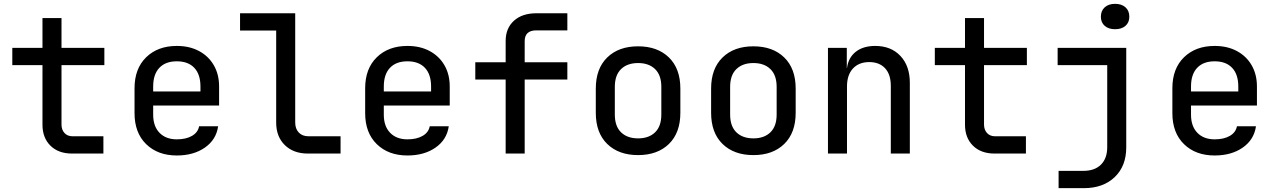

<svg xmlns="http://www.w3.org/2000/svg" viewBox="-20 -799 6640 999"><path d="M355 0Q284 0 242.5 -41Q201 -82 201 -150V-460H44V-550H201V-705H300V-550H523V-460H300V-151Q300 -124 315.5 -107Q331 -90 357 -90H518V0Z M900 10Q801 10 740.5 -49Q680 -108 680 -210V-340Q680 -442 740.5 -501Q801 -560 900 -560Q966 -560 1015.5 -533.5Q1065 -507 1092.5 -459.5Q1120 -412 1120 -349V-250H777V-202Q777 -142 810 -108Q843 -74 900 -74Q948 -74 979 -92Q1010 -110 1016 -142H1115Q1105 -72 1046 -31Q987 10 900 10ZM777 -349V-323H1023V-349Q1023 -412 991 -446Q959 -480 900 -480Q841 -480 809 -446Q777 -412 777 -349Z M1582 0Q1507 0 1462 -44Q1417 -88 1417 -161V-640H1229V-730H1516V-162Q1516 -129 1534.5 -109.5Q1553 -90 1585 -90H1752V0Z M2100 10Q2001 10 1940.5 -49Q1880 -108 1880 -210V-340Q1880 -442 1940.5 -501Q2001 -560 2100 -560Q2166 -560 2215.5 -533.5Q2265 -507 2292.5 -459.5Q2320 -412 2320 -349V-250H1977V-202Q1977 -142 2010 -108Q2043 -74 2100 -74Q2148 -74 2179 -92Q2210 -110 2216 -142H2315Q2305 -72 2246 -31Q2187 10 2100 10ZM1977 -349V-323H2223V-349Q2223 -412 2191 -446Q2159 -480 2100 -480Q2041 -480 2009 -446Q1977 -412 1977 -349Z M2611 0V-385H2453V-475H2611V-586Q2611 -652 2654 -691Q2697 -730 2771 -730H2932V-641H2771Q2710 -641 2710 -585V-475H2932V-385H2710V0Z M3300 8Q3199 8 3139.5 -50Q3080 -108 3080 -212V-338Q3080 -442 3139.5 -500Q3199 -558 3300 -558Q3401 -558 3460.5 -500Q3520 -442 3520 -338V-212Q3520 -108 3460.5 -50Q3401 8 3300 8ZM3300 -79Q3356 -79 3388.5 -110.5Q3421 -142 3421 -203V-347Q3421 -408 3388.5 -439.5Q3356 -471 3300 -471Q3244 -471 3211.5 -439.5Q3179 -408 3179 -347V-203Q3179 -142 3211.5 -110.5Q3244 -79 3300 -79Z M3900 8Q3799 8 3739.5 -50Q3680 -108 3680 -212V-338Q3680 -442 3739.5 -500Q3799 -558 3900 -558Q4001 -558 4060.5 -500Q4120 -442 4120 -338V-212Q4120 -108 4060.5 -50Q4001 8 3900 8ZM3900 -79Q3956 -79 3988.5 -110.5Q4021 -142 4021 -203V-347Q4021 -408 3988.5 -439.5Q3956 -471 3900 -471Q3844 -471 3811.5 -439.5Q3779 -408 3779 -347V-203Q3779 -142 3811.5 -110.5Q3844 -79 3900 -79Z M4288 0V-550H4386V-445H4387Q4394 -499 4432.5 -529.5Q4471 -560 4534 -560Q4616 -560 4665 -508Q4714 -456 4714 -368V0H4615V-352Q4615 -412 4585 -444Q4555 -476 4503 -476Q4449 -476 4418 -442.5Q4387 -409 4387 -349V0Z M5155 0Q5084 0 5042.5 -41Q5001 -82 5001 -150V-460H4844V-550H5001V-705H5100V-550H5323V-460H5100V-151Q5100 -124 5115.5 -107Q5131 -90 5157 -90H5318V0Z M5488 180V90H5617Q5676 90 5708.5 57.5Q5741 25 5741 -33V-460H5483V-550H5840V-32Q5840 65 5780 122.5Q5720 180 5619 180ZM5782 -647Q5748 -647 5728 -664.5Q5708 -682 5708 -712Q5708 -743 5728 -761Q5748 -779 5782 -779Q5816 -779 5836 -761Q5856 -743 5856 -712Q5856 -682 5836 -664.5Q5816 -647 5782 -647Z M6300 10Q6201 10 6140.5 -49Q6080 -108 6080 -210V-340Q6080 -442 6140.5 -501Q6201 -560 6300 -560Q6366 -560 6415.5 -533.5Q6465 -507 6492.5 -459.5Q6520 -412 6520 -349V-250H6177V-202Q6177 -142 6210 -108Q6243 -74 6300 -74Q6348 -74 6379 -92Q6410 -110 6416 -142H6515Q6505 -72 6446 -31Q6387 10 6300 10ZM6177 -349V-323H6423V-349Q6423 -412 6391 -446Q6359 -480 6300 -480Q6241 -480 6209 -446Q6177 -412 6177 -349Z"/></svg>

Font: JetBrainsMono NFM Medium
Style: Regular
Weight: 500
Monospace: yes
Designer: Philipp Nurullin, Konstantin Bulenkov
Foundry: JetBrains
Version: Version 2.304; ttfautohint (v1.8.4.7-5d5b);Nerd Fonts 3.3.0